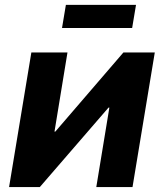

<svg xmlns="http://www.w3.org/2000/svg" viewBox="-20 -754 661 774"><path d="M514.2 0H368.2L420.9 -320.3H417.5L140.6 0H16.6L106.4 -542.5H252L199.7 -223.6H203.1L477.5 -542.5H604ZM528.3 -734.4 512.7 -641.1H230L245.6 -734.4Z"/></svg>

Font: Inter 16pt
Style: Bold Italic
Weight: 700
Italic angle: -9.3988°
Version: Version 4.001;git-66647c0bb